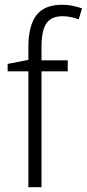

<svg xmlns="http://www.w3.org/2000/svg" viewBox="-20 -785 364 805"><path d="M264 -486H154V0H99V-486H12V-517L99 -534V-587Q99 -677 132.5 -721Q166 -765 240 -765Q265 -765 285.5 -760.5Q306 -756 324 -750L310 -704Q294 -710 276.5 -713.5Q259 -717 242 -717Q195 -717 174.5 -687Q154 -657 154 -587V-532H264Z"/></svg>

Font: Noto Sans Georgian SemiCondensed Light
Style: Regular
Weight: 300
Width: 4
Designer: Monotype Design Team, Akaki Razmadze
Foundry: Google LLC
Version: Version 2.005; ttfautohint (v1.8.4.7-5d5b)